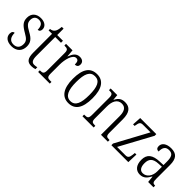

<svg xmlns="http://www.w3.org/2000/svg" viewBox="164 -1623 2599 2599"><g transform="rotate(45 1463.5 -324.0)"><path d="M177 10C270 10 329 -45 329 -137C329 -209 297 -252 210 -298C137 -338 106 -366 106 -421C106 -471 131 -508 188 -508C243 -508 272 -472 272 -399C300 -399 315 -419 315 -451C315 -501 273 -543 193 -543C108 -543 53 -494 53 -412C53 -335 89 -299 182 -245C256 -204 275 -175 275 -128C275 -64 242 -26 179 -26C109 -26 81 -76 81 -150C60 -150 40 -135 40 -94C40 -36 85 10 177 10Z M558 10C584 10 610 5 627 -1V-37C608 -33 594 -30 573 -30C530 -30 509 -59 509 -141V-498H619V-536H509V-658H475C470 -605 462 -575 445 -555C431 -538 410 -528 382 -525V-498H448V-143C448 -29 481 10 558 10Z M680 0H903V-32H883C834 -32 815 -38 815 -103V-275C815 -374 847 -499 912 -499C950 -499 960 -471 960 -422C999 -422 1015 -444 1015 -476C1015 -517 989 -545 935 -545C865 -545 836 -489 814 -431H811L802 -536H678V-504H683C734 -504 753 -497 753 -433V-106C753 -39 734 -32 685 -32H680Z M1265 10C1388 10 1453 -78 1453 -268C1453 -454 1387 -544 1267 -544C1140 -544 1077 -454 1077 -268C1077 -79 1148 10 1265 10ZM1266 -29C1177 -29 1140 -112 1140 -268C1140 -425 1174 -504 1266 -504C1357 -504 1391 -426 1391 -268C1391 -114 1358 -29 1266 -29Z M1528 0H1743V-32H1736C1686 -32 1668 -38 1668 -102V-326C1668 -427 1704 -499 1785 -499C1857 -499 1883 -443 1883 -355V0H2015V-32H2009C1960 -32 1944 -39 1944 -105V-355C1944 -486 1896 -544 1803 -544C1740 -544 1700 -519 1669 -455H1666L1659 -536H1532V-504H1540C1588 -504 1607 -497 1607 -433V-105C1607 -39 1588 -32 1538 -32H1528Z M2082 0H2406L2411 -150H2381L2378 -116C2371 -62 2361 -38 2314 -38H2153L2406 -504V-536H2098L2090 -407H2120L2123 -423C2132 -476 2140 -498 2190 -498H2334L2082 -32Z M2634 10C2709 10 2741 -36 2772 -91H2777L2786 0H2888V-32H2885C2845 -32 2833 -45 2833 -110V-372C2833 -495 2785 -544 2686 -544C2596 -544 2543 -503 2543 -445C2543 -409 2561 -391 2594 -391C2594 -464 2615 -506 2683 -506C2754 -506 2771 -458 2771 -372V-309L2702 -306C2571 -301 2508 -253 2508 -148C2508 -41 2562 10 2634 10ZM2649 -31C2595 -31 2571 -77 2571 -145C2571 -225 2607 -270 2712 -274L2772 -277V-188C2772 -101 2722 -31 2649 -31Z"/></g></svg>

Font: Noto Serif Thai Condensed Light
Style: Regular
Weight: 300
Width: 3
Designer: Monotype Design Team
Foundry: Monotype Imaging Inc.
Version: Version 2.002